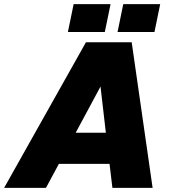

<svg xmlns="http://www.w3.org/2000/svg" viewBox="-59 -916 839 936"><path d="M-39 0 360 -710H583L685 0H489L475 -117H228L165 0ZM431 -494 310 -269H457ZM272 -760 300 -896H480L452 -760ZM514 -760 542 -896H722L694 -760Z"/></svg>

Font: Geist Black
Style: Italic
Weight: 900
Italic angle: -12°
Designer: Basement.studio, Andrés Briganti, Mateo Zaragoza
Foundry: Basement.studio, Vercel, Andrés Briganti, Guido Ferreyra, Mateo Zaragoza
Version: Version 1.500; ttfautohint (v1.8.4.7-5d5b)